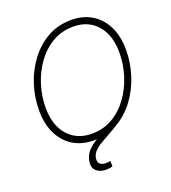

<svg xmlns="http://www.w3.org/2000/svg" viewBox="-165 -859 1057 1187"><g transform="rotate(-20 363.5 -266.0)"><path d="M320.8 10.3Q241.2 10.3 183.3 -25.6Q125.5 -61.5 94.2 -126.7Q63 -191.9 63 -278.8Q63 -364.3 89.1 -445.8Q115.2 -527.3 164.8 -593.3Q214.4 -659.2 283.7 -698.5Q353 -737.8 439.5 -737.8Q518.6 -737.8 576.4 -701.9Q634.3 -666 665.5 -601.1Q696.8 -536.1 696.8 -448.2Q696.8 -363.8 670.4 -282Q644 -200.2 595 -134.3Q545.9 -68.4 476.6 -29.1Q407.2 10.3 320.8 10.3ZM322.8 -32.7Q398.9 -32.7 459.7 -68.6Q520.5 -104.5 563.5 -164.3Q606.4 -224.1 629.4 -297.6Q652.3 -371.1 652.3 -446.8Q652.3 -523.9 626 -579.3Q599.6 -634.8 551.5 -664.8Q503.4 -694.8 438 -694.8Q361.3 -694.8 300.3 -658.9Q239.3 -623 196 -563Q152.8 -502.9 129.9 -429.4Q106.9 -356 106.9 -280.3Q106.9 -204.1 133.3 -148.4Q159.7 -92.8 208.3 -62.7Q256.8 -32.7 322.8 -32.7ZM329.1 206.5Q288.6 206.5 264.6 185.1Q240.7 163.6 247.6 121.6Q254.4 83 278.6 56.9Q302.7 30.8 338.1 9.8Q373.5 -11.2 415.3 -33.9Q457 -56.6 498.5 -87.9Q540 -119.1 576.4 -165.8Q612.8 -212.4 638.2 -281.2Q663.6 -350.1 671.4 -448.2H696.8Q689.9 -347.7 666 -275.4Q642.1 -203.1 607.2 -153.1Q572.3 -103 531.7 -69.6Q491.2 -36.1 451.2 -12.7Q411.1 10.7 376.7 29.5Q342.3 48.3 319.8 68.6Q297.4 88.9 292.5 117.7Q288.6 143.6 302 155.5Q315.4 167.5 341.8 167.5Q349.1 167.5 356.7 166.5Q364.3 165.5 370.6 164.1L371.1 200.7Q361.8 203.1 351.3 204.8Q340.8 206.5 329.1 206.5Z"/></g></svg>

Font: Inter 24pt ExtraLight
Style: Italic
Weight: 250
Italic angle: -9.3988°
Version: Version 4.001;git-66647c0bb